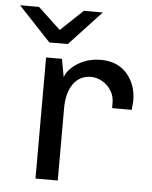

<svg xmlns="http://www.w3.org/2000/svg" viewBox="-97 -764 639 807"><g transform="rotate(5 222.5 -360.0)"><path d="M464 -361 461 -323H378V-345Q378 -375 363 -398Q348 -421 325 -433.5Q302 -446 279 -446Q231 -446 204 -408Q177 -370 177 -305V0H83V-511H150L164 -435Q170 -455 191 -475Q212 -495 243.5 -508Q275 -521 313 -521Q384 -521 424 -475.5Q464 -430 464 -361ZM169 -575H91L-45 -720H35L130 -631L224 -720H304Z"/></g></svg>

Font: Chivo
Style: Regular
Weight: 400
Designer: Hector Gatti
Foundry: Omnibus-Type
Version: Version 1.006; ttfautohint (v1.4.1)